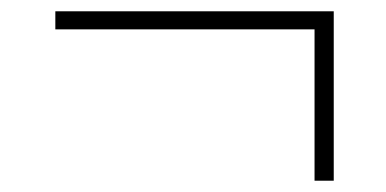

<svg xmlns="http://www.w3.org/2000/svg" viewBox="-20 -416 684 340"><path d="M537 -96V-364H78V-396H571V-96Z"/></svg>

Font: Encode Sans SmCnd Th
Style: Regular
Weight: 100
Width: 4
Designer: Multiple Designers
Foundry: Impallari Type
Version: Version 3.002; ttfautohint (v1.8.3) -l 8 -r 50 -G 200 -x 14 